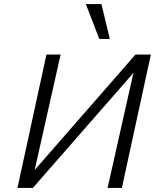

<svg xmlns="http://www.w3.org/2000/svg" viewBox="-20 -927 778 947"><path d="M98 0 105.5 -36.4 648.2 -658H692.2L684.1 -620L142 0ZM66.1 0 209.1 -658H279L131.1 0ZM510.6 0 658.5 -658H724.1L581.1 0ZM469.6 -735.1 403.4 -907H480.3L521.5 -735.1Z"/></svg>

Font: Ysabeau
Style: Bold Italic
Weight: 700
Italic angle: -12°
Designer: Christian Thalmann (Catharsis Fonts)
Version: Version 2.002